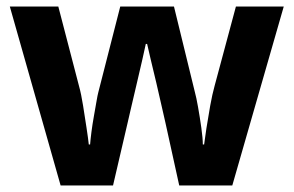

<svg xmlns="http://www.w3.org/2000/svg" viewBox="-20 -566 896 586"><path d="M485 -191Q481 -208 473.5 -241.5Q466 -275 457 -313.5Q448 -352 440 -384.5Q432 -417 429 -432H425Q422 -417 414.5 -384.5Q407 -352 398 -313.5Q389 -275 381 -241Q373 -207 369 -189L325 0H165L10 -546H158L221 -304Q228 -279 233.5 -244Q239 -209 244 -176.5Q249 -144 251 -125H255Q256 -139 259 -162.5Q262 -186 266.5 -211Q271 -236 274.5 -256.5Q278 -277 280 -284L347 -546H511L575 -284Q579 -270 584.5 -239Q590 -208 594.5 -176Q599 -144 599 -125H603Q605 -142 610 -174.5Q615 -207 621.5 -243Q628 -279 635 -304L700 -546H846L689 0H527Z"/></svg>

Font: Noto Sans Lisu
Style: Regular
Weight: 400
Designer: Monotype Design Team. David Williams.
Foundry: Monotype Imaging Inc.
Version: Version 2.102